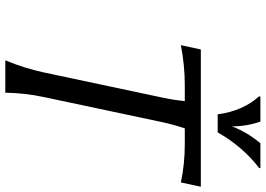

<svg xmlns="http://www.w3.org/2000/svg" viewBox="-159 -843 1002 724"><g transform="rotate(90 342.0 -481.0)"><path d="M344.2 -961.9H438.5Q456.5 -910.6 456.5 -855Q478 -911.1 520 -961.9H614.3L613.3 -957Q533.2 -895.5 479 -800.8H411.1Q398.4 -896 343.3 -957ZM207.5 0Q237.8 -73.2 253.4 -146.5L347.7 -590.8Q356.9 -633.8 361.3 -676.8H300.3Q227.1 -676.8 150.4 -662.1L166.5 -737.3H684.1L668 -662.1Q597.7 -676.8 524.9 -676.8H463.9Q449.7 -633.8 440.4 -590.8L346.2 -146.5Q330.6 -73.2 329.6 0Z"/></g></svg>

Font: Classica
Style: Book Oblique
Weight: 400
Italic angle: -12°
Designer: Wojciech Kalinowski "wmk69" (wmk69@o2.pl)
Foundry: Wojciech Kalinowski "wmk69" (wmk69@o2.pl)
Version: Version 2.1.1; 2021-05-14